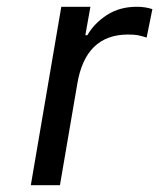

<svg xmlns="http://www.w3.org/2000/svg" viewBox="-20 -547 470 567"><path d="M161 -527H247L232 -443H238Q258 -478 295.5 -502.5Q333 -527 384 -527Q409 -527 430 -520L413 -436Q398 -441 387 -443Q376 -445 358 -445Q232 -445 208 -298L157 0H71Z"/></svg>

Font: Be Vietnam
Style: Italic
Weight: 400
Italic angle: -9.33299°
Designer: Gabriel Lam
Foundry: TypeRant
Version: Version 3.000